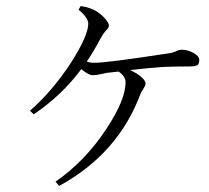

<svg xmlns="http://www.w3.org/2000/svg" viewBox="-20 -577 688 633"><path d="M175 36C305 -35 394 -136 443 -267C445 -272 448 -277 452 -283C457 -291 460 -297 460 -302C460 -314 438 -333 409 -346C452 -351 487 -354 512 -356C533 -357 566 -358 609 -358C620 -358 628 -360 632 -363C635 -366 637 -372 637 -379C637 -388 630 -396 617 -403C604 -410 591 -413 578 -413C574 -413 569 -412 563 -409C552 -404 540 -401 528 -400C398 -380 319 -370 291 -370C282 -370 274 -371 266 -374C278 -391 294 -417 313 -453C315 -456 317 -459 318 -461C320 -465 324 -470 329 -476C336 -482 339 -488 339 -493C339 -505 317 -529 296 -541C284 -548 267 -554 246 -557L239 -545C260 -528 271 -512 271 -499C271 -474 253 -432 217 -375C176 -311 130 -257 79 -212L91 -200C152 -241 204 -290 248 -349C264 -336 276 -329 285 -329C291 -329 301 -330 315 -333C323 -335 329 -336 333 -337L371 -341C386 -331 394 -319 394 -306C394 -267 373 -216 330 -151C283 -80 228 -23 163 22Z"/></svg>

Font: AllPunType Light
Style: Regular
Weight: 300
Version: 1.0